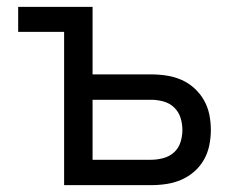

<svg xmlns="http://www.w3.org/2000/svg" viewBox="-20 -540 715 560"><path d="M167 0V-447H33V-520H250V-323H421Q444 -323 466.5 -319.5Q489 -316 509.5 -307Q530 -298 547 -282.5Q564 -267 575 -247.5Q586 -228 590.5 -206Q595 -184 595 -161Q595 -139 590.5 -116.5Q586 -94 575 -74.5Q564 -55 547 -40Q530 -25 509.5 -16Q489 -7 466.5 -3.5Q444 0 421 0ZM421 -74Q439 -74 457 -79Q475 -84 488 -96Q501 -108 506.5 -125.5Q512 -143 512 -161Q512 -179 506.5 -196.5Q501 -214 488 -226.5Q475 -239 457 -244Q439 -249 421 -249H250V-74Z"/></svg>

Font: Iosevka Aile
Style: Regular
Weight: 400
Designer: Belleve Invis
Foundry: Belleve Invis
Version: Version 28.0.1; ttfautohint (v1.8.4)